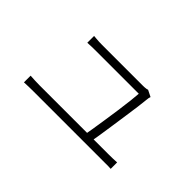

<svg xmlns="http://www.w3.org/2000/svg" viewBox="-49 -808 1097 1097"><g transform="rotate(45 500.0 -259.0)"><path d="M724 -475Q722 -470 720.5 -463Q719 -456 719 -451Q717 -427 711.5 -386.5Q706 -346 699 -297.5Q692 -249 685 -201.5Q678 -154 672 -115Q666 -76 662 -56H609Q612 -70 618 -107.5Q624 -145 631.5 -193.5Q639 -242 646 -292Q653 -342 657.5 -382Q662 -422 663 -441Q641 -441 603 -441Q565 -441 519.5 -441Q474 -441 430.5 -441Q387 -441 356.5 -441Q326 -441 318 -441Q297 -441 281.5 -440.5Q266 -440 249 -439V-494Q260 -493 271 -492Q282 -491 293.5 -490.5Q305 -490 317 -490Q326 -490 357 -490Q388 -490 429.5 -490Q471 -490 515 -490Q559 -490 594.5 -490Q630 -490 648 -490Q655 -490 662 -490.5Q669 -491 675 -492Q681 -493 684 -495ZM153 -77Q171 -76 189 -75Q207 -74 227 -74Q240 -74 281.5 -74Q323 -74 381.5 -74Q440 -74 504 -74Q568 -74 627 -74Q686 -74 728.5 -74Q771 -74 785 -74Q800 -74 819.5 -74.5Q839 -75 853 -76V-24Q844 -25 832.5 -25Q821 -25 809.5 -25Q798 -25 788 -25Q773 -25 730 -25Q687 -25 627.5 -25Q568 -25 503.5 -25Q439 -25 380.5 -25Q322 -25 280.5 -25Q239 -25 227 -25Q207 -25 189.5 -24.5Q172 -24 153 -23Z"/></g></svg>

Font: Noto Sans JP Thin Light
Style: Regular
Weight: 300
Version: Version 2.004-H2;hotconv 1.0.118;makeotfexe 2.5.65603